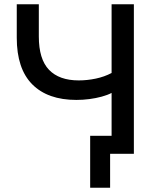

<svg xmlns="http://www.w3.org/2000/svg" viewBox="-20 -725 749 905"><path d="M499 160H405V-85H559V0H499ZM506 0V-287Q487 -277 459.5 -269.5Q432 -262 401.5 -258Q371 -254 340 -254Q205 -254 132 -327.5Q59 -401 59 -547V-705H163V-553Q163 -446 211 -396Q259 -346 351 -346Q391 -346 431.5 -354.5Q472 -363 506 -381V-705H611V0Z"/></svg>

Font: Nunito Sans 11pt SemiBold
Style: Regular
Weight: 600
Version: Version 3.101;gftools[0.9.27]